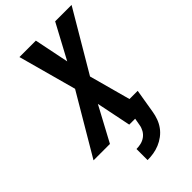

<svg xmlns="http://www.w3.org/2000/svg" viewBox="-308 -819 1125 1125"><g transform="rotate(-45 254.5 -256.0)"><path d="M203 223V131Q222 131 241 126.5Q260 122 276 110.5Q292 99 302 81.5Q312 64 315 45L323 0H274L230 -216L114 0H-22L198 -373L99 -735H235L279 -519L395 -735H531L311 -362L381 -105H449L424 45Q420 70 411 94.5Q402 119 386.5 140.5Q371 162 349 178.5Q327 195 302.5 205Q278 215 253 219Q228 223 203 223Z"/></g></svg>

Font: Iosevka SS18 Extrabold
Style: Italic
Weight: 800
Italic angle: -9°
Monospace: yes
Designer: Belleve Invis
Foundry: Belleve Invis
Version: Version 25.1.1; ttfautohint (v1.8.4)